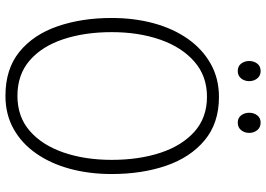

<svg xmlns="http://www.w3.org/2000/svg" viewBox="-156 -813 977 705"><g transform="rotate(90 332.5 -460.5)"><path d="M332 8Q233 8 170 -43.5Q107 -95 76.5 -183.5Q46 -272 46 -382Q46 -465 65.5 -536.5Q85 -608 122.5 -661.5Q160 -715 214 -745.5Q268 -776 336 -776Q432 -776 495 -723.5Q558 -671 588.5 -582Q619 -493 619 -382Q619 -300 600 -229.5Q581 -159 544 -105.5Q507 -52 453.5 -22Q400 8 332 8ZM332 -36Q409 -36 461 -81.5Q513 -127 540 -205.5Q567 -284 567 -382Q567 -482 541 -561Q515 -640 463.5 -686Q412 -732 335 -732Q259 -732 206 -685.5Q153 -639 125.5 -560Q98 -481 98 -382Q98 -283 124 -204.5Q150 -126 202 -81Q254 -36 332 -36ZM241 -845Q223 -845 213.5 -857.5Q204 -870 204 -887Q204 -904 213.5 -916.5Q223 -929 241 -929Q258 -929 268 -916.5Q278 -904 278 -887Q278 -870 268 -857.5Q258 -845 241 -845ZM430 -845Q413 -845 403.5 -857.5Q394 -870 394 -887Q394 -904 403.5 -916.5Q413 -929 430 -929Q448 -929 458 -916.5Q468 -904 468 -887Q468 -870 458 -857.5Q448 -845 430 -845Z"/></g></svg>

Font: Yaldevi ExtraLight
Style: Regular
Weight: 200
Designer: Sol Matas, Rajitha Manaperi, Kosala Senevirathne
Foundry: Mooniak
Version: Version 1.100